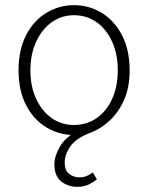

<svg xmlns="http://www.w3.org/2000/svg" viewBox="-20 -512 575 745"><path d="M281 213Q244 213 217.5 192Q191 171 191 125Q191 94 212.5 57Q234 20 281 -4L267 12Q210 12 160.5 -17.5Q111 -47 81.5 -103.5Q52 -160 52 -239Q52 -319 81.5 -376Q111 -433 160.5 -462.5Q210 -492 267 -492Q325 -492 374 -462.5Q423 -433 453 -376Q483 -319 483 -239Q483 -173 461.5 -124.5Q440 -76 406 -44.5Q372 -13 336 1Q278 22 254.5 54Q231 86 231 119Q231 149 248 162.5Q265 176 287 176Q303 176 315 171.5Q327 167 340 157L356 184Q343 195 324 204Q305 213 281 213ZM267 -27Q316 -27 354.5 -53.5Q393 -80 415 -128Q437 -176 437 -239Q437 -302 415 -350.5Q393 -399 354.5 -426Q316 -453 267 -453Q219 -453 181 -426Q143 -399 120.5 -350.5Q98 -302 98 -239Q98 -176 120.5 -128Q143 -80 181 -53.5Q219 -27 267 -27Z"/></svg>

Font: Source Sans 3 Light
Style: Regular
Weight: 300
Designer: Paul D. Hunt
Foundry: Adobe
Version: Version 3.052;hotconv 1.1.0;makeotfexe 2.6.0